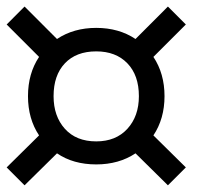

<svg xmlns="http://www.w3.org/2000/svg" viewBox="-20 -580 655 577"><path d="M484.6 -560.3 538.5 -506.4 441 -409Q474.4 -359 474.4 -291Q474.4 -223.1 441 -173.1L538.5 -76.9L484.6 -23.1L387.2 -119.2Q337.2 -85.9 269.2 -85.9Q200 -85.9 151.3 -119.2L53.8 -23.1L0 -76.9L97.4 -173.1Q64.1 -223.1 64.1 -291Q64.1 -359 97.4 -409L0 -506.4L53.8 -560.3L151.3 -462.8Q201.3 -496.2 269.2 -496.2Q337.2 -496.2 387.2 -462.8ZM141 -291Q141 -230.8 175 -192.9Q209 -155.1 269.2 -155.1Q328.2 -155.1 362.8 -192.9Q397.4 -230.8 397.4 -291Q397.4 -353.8 362.8 -389.7Q328.2 -425.6 269.2 -425.6Q209 -425.6 175 -389.7Q141 -353.8 141 -291Z"/></svg>

Font: Slabo 13px
Style: Regular
Weight: 400
Designer: John Hudson
Foundry: Tiro Typeworks Ltd.
Version: Version 1.02 Build 005a